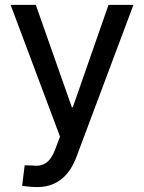

<svg xmlns="http://www.w3.org/2000/svg" viewBox="-20 -549 582 775"><path d="M131.8 206.1Q113.3 206.1 97.2 204.3Q81.1 202.6 69.3 201.2L79.6 118.2L111.8 119.1Q145 123.5 166.7 107.9Q188.5 92.3 202.6 54.2L222.2 2.4L22.9 -529.3H124.5L270 -116.2H273.9L418 -529.3H518.6L287.6 86.9Q272.9 125.5 250.5 152.1Q228 178.7 198 192.4Q168 206.1 131.8 206.1Z"/></svg>

Font: Inter Cardless Tabular
Style: Regular
Weight: 400
Designer: Rasmus Andersson
Foundry: rsms
Version: Version 4.000;git-4fc901f